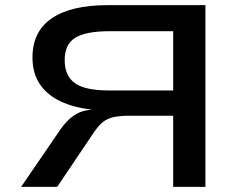

<svg xmlns="http://www.w3.org/2000/svg" viewBox="-20 -725 942 745"><path d="M62 0 216 -225Q240 -258 264 -275Q288 -292 316 -297L331 -299L336 -300Q268 -307 215.5 -331.5Q163 -356 134.5 -398.5Q106 -441 106 -502Q106 -603 181 -654Q256 -705 396 -705H777V0H652V-276H485Q443 -276 418.5 -270Q394 -264 377.5 -250Q361 -236 344 -211L202 0ZM403 -374H652V-604H407Q313 -604 272 -578.5Q231 -553 231 -492Q231 -431 270.5 -402.5Q310 -374 403 -374Z"/></svg>

Font: Nunito Sans 7pt Expanded SemiBold
Style: Regular
Weight: 600
Width: 7
Designer: Vernon Adams
Foundry: Vernon Adams
Version: Version 3.101;gftools[0.9.27]